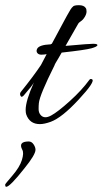

<svg xmlns="http://www.w3.org/2000/svg" viewBox="-66 -456 396 741"><path d="M200 -280Q277 -287 293.5 -287Q310 -287 310 -282Q310 -276 286.5 -269.5Q263 -263 172 -253Q167 -244 160 -232Q145 -208 144 -203Q87 -89 84 -58Q83 -49 83 -35Q83 -21 91 -12Q105 4 131 -10Q157 -24 203.5 -66Q250 -108 279 -148Q283 -153 289 -150Q304 -143 237 -71Q173 -2 130 14Q105 23 88 23Q48 23 35 -15Q33 -22 33 -32Q33 -67 65 -138Q60 -127 26 -88Q17 -78 13 -86.5Q9 -95 15 -102Q64 -163 92 -205Q92 -206 114 -247Q104 -245 93.5 -245Q83 -245 78 -251.5Q73 -258 77 -267Q84 -283 130 -285Q131 -287 134 -287L184 -380Q188 -388 193 -396.5Q198 -405 200.5 -409.5Q203 -414 206 -419Q209 -424 211 -426Q213 -428 215 -430Q219 -436 238.5 -436Q258 -436 265 -425Q268 -421 268 -411.5Q268 -402 261 -390.5Q254 -379 246 -374Q238 -369 235 -363L187 -279ZM71 122Q71 141 28 194Q-28 265 -42 265Q-46 265 -46 256Q-46 254 -18 221.5Q10 189 18.5 161.5Q27 134 20 122Q3 90 45 90Q56 90 63.5 101Q71 112 71 122Z"/></svg>

Font: Allura
Style: Regular
Weight: 400
Designer: Robert E. Leuschke
Foundry: Robert E. Leuschke
Version: Version 1.004